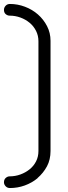

<svg xmlns="http://www.w3.org/2000/svg" viewBox="-20 -849 341 969"><path d="M174 -641Q174 -669 162 -693Q150 -717 129.5 -734Q109 -751 83 -760.5Q57 -770 29 -770Q18 -770 9 -777.5Q0 -785 0 -799Q0 -811 8.5 -820Q17 -829 30 -829Q69 -829 106 -815Q143 -801 171.5 -776Q200 -751 217.5 -717Q235 -683 235 -643V-87Q235 -43 217 -9.5Q199 24 169 50H170Q141 74 105 87Q69 100 30 100Q17 100 8.5 91Q0 82 0 71Q0 57 9 49Q18 41 29 41Q57 41 83 31.5Q109 22 129.5 5.5Q150 -11 162 -34.5Q174 -58 174 -87Z"/></svg>

Font: VDS
Style: Thin
Weight: 100
Width: 0
Designer: artmaker
Foundry: artmaker
Version: Version 1.000 2012 initial release